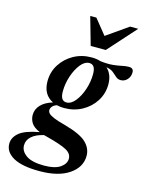

<svg xmlns="http://www.w3.org/2000/svg" viewBox="-206 -753 848 1101"><g transform="rotate(15 218.5 -202.5)"><path d="M137.5 265Q34 265 -17.8 235.8Q-69.5 206.5 -69.5 157.5Q-69.5 120 -35.5 91.8Q-1.5 63.5 82 48.5Q44.5 32 31 10.2Q17.5 -11.5 17.5 -36.5Q17.5 -70.5 41.8 -96.2Q66 -122 111.5 -135.5Q49.5 -166 49.5 -245.5Q49.5 -300 77.8 -344.8Q106 -389.5 153.5 -416Q201 -442.5 259.5 -442.5Q289.5 -442.5 313.5 -434.5Q357.5 -429.5 387.2 -432.5Q417 -435.5 438.5 -440.5Q460 -445.5 480 -445.5Q507.5 -445.5 507.5 -420Q507.5 -394.5 491.5 -377Q475.5 -359.5 453 -359.5Q435.5 -359.5 424 -370.2Q412.5 -381 397.5 -393.2Q382.5 -405.5 355.5 -410Q391.5 -376.5 391.5 -317.5Q391.5 -263 363.2 -218.2Q335 -173.5 287.2 -147.2Q239.5 -121 181 -121Q157.5 -121 137.5 -126Q119.5 -120 111 -109.5Q102.5 -99 102.5 -87.5Q102.5 -78 110.5 -69Q118.5 -60 142 -50Q165.5 -40 211.5 -28Q307 -1.5 342 32.5Q377 66.5 377 110.5Q377 178 313.5 221.5Q250 265 137.5 265ZM185.5 -155.5Q213 -155.5 237.2 -185.5Q261.5 -215.5 276.5 -260.8Q291.5 -306 291.5 -351.5Q291.5 -381.5 282 -394.8Q272.5 -408 255.5 -408Q227.5 -408 203.5 -377.8Q179.5 -347.5 164.5 -302.5Q149.5 -257.5 149.5 -212Q149.5 -182 158.8 -168.8Q168 -155.5 185.5 -155.5ZM14.5 144.5Q14.5 179.5 49 203.5Q83.5 227.5 155 227.5Q219.5 227.5 251.2 205.2Q283 183 283 152.5Q283 122 248.2 103.5Q213.5 85 129.5 63.5Q119.5 61.5 110.5 58.5Q64.5 69 39.5 91.2Q14.5 113.5 14.5 144.5ZM474.5 -670 326 -504.5H236.5L189.5 -670H226L298 -580.5L426 -670Z"/></g></svg>

Font: Newsreader 16pt SemiBold
Style: Italic
Weight: 600
Italic angle: -17°
Designer: Hugues Gentile
Foundry: Production Type
Version: Version 1.003; ttfautohint (v1.8.3)